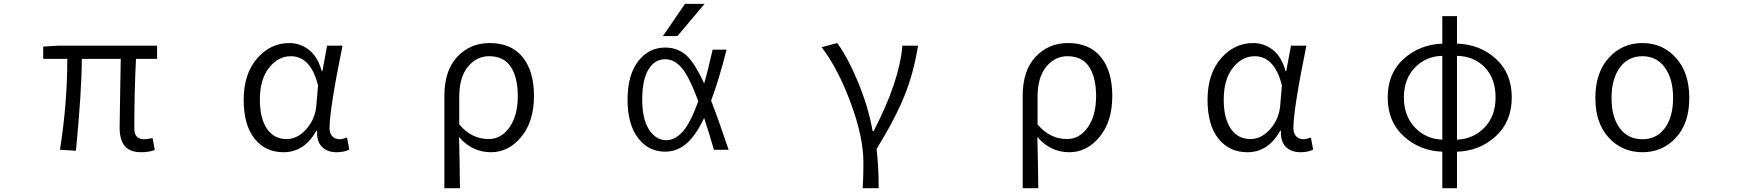

<svg xmlns="http://www.w3.org/2000/svg" viewBox="-20 -777 9040 996"><path d="M712.9 12.7Q654.3 12.7 627.4 -19Q600.6 -50.8 600.6 -115.2Q600.6 -142.6 603 -274.9Q605.5 -407.2 606.4 -471.7H404.3Q404.3 -309.6 374 4.9L291 0Q329.1 -239.3 329.1 -471.7H204.1V-535.2L279.3 -540H794.9V-471.7H685.5Q676.8 -308.6 676.8 -109.4Q676.8 -54.7 727.5 -54.7Q739.3 -54.7 771.5 -60.5L783.2 1Q752.9 12.7 712.9 12.7Z M1451.2 12.7Q1356.4 12.7 1300.3 -58.1Q1244.1 -128.9 1244.1 -258.8Q1244.1 -393.6 1313.5 -473.6Q1382.8 -553.7 1480.5 -553.7Q1537.1 -553.7 1582.5 -518.6Q1627.9 -483.4 1649.4 -407.2H1652.3L1676.8 -540H1756.8Q1689.5 -210 1689.5 -111.3Q1689.5 -85 1704.1 -69.8Q1718.8 -54.7 1742.2 -54.7Q1755.9 -54.7 1780.3 -63.5L1792 -1Q1764.6 12.7 1726.6 12.7Q1677.7 12.7 1649.9 -15.6Q1622.1 -43.9 1625 -98.6H1621.1Q1558.6 12.7 1451.2 12.7ZM1466.8 -55.7Q1523.4 -55.7 1569.3 -107.4Q1615.2 -159.2 1621.1 -230.5L1629.9 -334Q1591.8 -485.4 1488.3 -485.4Q1422.9 -485.4 1375.5 -425.3Q1328.1 -365.2 1328.1 -259.8Q1328.1 -163.1 1364.7 -109.4Q1401.4 -55.7 1466.8 -55.7Z M2285.2 199.2V-279.3Q2285.2 -411.1 2352.1 -482.4Q2418.9 -553.7 2520.5 -553.7Q2631.8 -553.7 2690.9 -481Q2750 -408.2 2750 -279.3Q2750 -146.5 2684.1 -66.9Q2618.2 12.7 2527.3 12.7Q2428.7 12.7 2361.3 -66.4Q2364.3 46.9 2366.2 199.2ZM2515.6 -55.7Q2580.1 -55.7 2623 -116.7Q2666 -177.7 2666 -278.3Q2666 -375 2629.9 -430.2Q2593.8 -485.4 2517.6 -485.4Q2452.1 -485.4 2407.2 -430.7Q2362.3 -376 2362.3 -274.4V-131.8Q2425.8 -55.7 2515.6 -55.7Z M3676.8 -519.5H3749Q3710.9 -367.2 3668.9 -254.9Q3708 -154.3 3759.8 0H3683.6Q3659.2 -84 3632.8 -165Q3586.9 -69.3 3538.1 -29.8Q3489.3 9.8 3430.7 9.8Q3343.8 9.8 3289.6 -61.5Q3235.4 -132.8 3235.4 -259.8Q3235.4 -386.7 3290 -458.5Q3344.7 -530.3 3430.7 -530.3Q3492.2 -530.3 3536.6 -493.2Q3581.1 -456.1 3632.8 -343.8Q3650.4 -403.3 3676.8 -519.5ZM3533.2 -756.8H3634.8L3494.1 -589.8H3418.9ZM3602.5 -252Q3554.7 -380.9 3516.1 -425.3Q3477.5 -469.7 3430.7 -469.7Q3376 -469.7 3343.8 -416.5Q3311.5 -363.3 3311.5 -259.8Q3311.5 -160.2 3346.7 -105Q3381.8 -49.8 3437.5 -49.8Q3481.4 -49.8 3521.5 -94.2Q3561.5 -138.7 3602.5 -252Z M4538.1 199.2H4455.1Q4459 150.4 4459 67.4Q4459 -66.4 4392.6 -244.6Q4326.2 -422.9 4242.2 -532.2L4323.2 -553.7Q4378.9 -477.5 4432.1 -348.6Q4485.4 -219.7 4506.8 -96.7H4511.7Q4645.5 -353.5 4661.1 -540H4742.2Q4720.7 -402.3 4673.3 -283.7Q4626 -165 4527.3 -3.9Q4538.1 85 4538.1 199.2Z M5285.2 199.2V-279.3Q5285.2 -411.1 5352.1 -482.4Q5418.9 -553.7 5520.5 -553.7Q5631.8 -553.7 5690.9 -481Q5750 -408.2 5750 -279.3Q5750 -146.5 5684.1 -66.9Q5618.2 12.7 5527.3 12.7Q5428.7 12.7 5361.3 -66.4Q5364.3 46.9 5366.2 199.2ZM5515.6 -55.7Q5580.1 -55.7 5623 -116.7Q5666 -177.7 5666 -278.3Q5666 -375 5629.9 -430.2Q5593.8 -485.4 5517.6 -485.4Q5452.1 -485.4 5407.2 -430.7Q5362.3 -376 5362.3 -274.4V-131.8Q5425.8 -55.7 5515.6 -55.7Z M6451.2 12.7Q6356.4 12.7 6300.3 -58.1Q6244.1 -128.9 6244.1 -258.8Q6244.1 -393.6 6313.5 -473.6Q6382.8 -553.7 6480.5 -553.7Q6537.1 -553.7 6582.5 -518.6Q6627.9 -483.4 6649.4 -407.2H6652.3L6676.8 -540H6756.8Q6689.5 -210 6689.5 -111.3Q6689.5 -85 6704.1 -69.8Q6718.8 -54.7 6742.2 -54.7Q6755.9 -54.7 6780.3 -63.5L6792 -1Q6764.6 12.7 6726.6 12.7Q6677.7 12.7 6649.9 -15.6Q6622.1 -43.9 6625 -98.6H6621.1Q6558.6 12.7 6451.2 12.7ZM6466.8 -55.7Q6523.4 -55.7 6569.3 -107.4Q6615.2 -159.2 6621.1 -230.5L6629.9 -334Q6591.8 -485.4 6488.3 -485.4Q6422.9 -485.4 6375.5 -425.3Q6328.1 -365.2 6328.1 -259.8Q6328.1 -163.1 6364.7 -109.4Q6401.4 -55.7 6466.8 -55.7Z M7538.1 -487.3V-52.7Q7623 -55.7 7680.7 -115.2Q7738.3 -174.8 7738.3 -271.5Q7738.3 -369.1 7682.6 -427.2Q7627 -485.4 7538.1 -487.3ZM7461.9 -52.7V-487.3Q7377 -485.4 7319.8 -426.3Q7262.7 -367.2 7262.7 -271.5Q7262.7 -175.8 7319.8 -115.7Q7377 -55.7 7461.9 -52.7ZM7538.1 -693.4V-550.8Q7657.2 -546.9 7739.7 -472.2Q7822.3 -397.5 7822.3 -271.5Q7822.3 -145.5 7738.3 -69.3Q7654.3 6.8 7538.1 9.8V199.2H7461.9V9.8Q7345.7 5.9 7262.2 -69.8Q7178.7 -145.5 7178.7 -271.5Q7178.7 -397.5 7261.7 -471.7Q7344.7 -545.9 7461.9 -550.8V-693.4Z M8255.9 -268.6Q8255.9 -400.4 8325.7 -477.1Q8395.5 -553.7 8500 -553.7Q8604.5 -553.7 8673.8 -477.1Q8743.2 -400.4 8743.2 -268.6Q8743.2 -137.7 8673.8 -62.5Q8604.5 12.7 8500 12.7Q8395.5 12.7 8325.7 -62.5Q8255.9 -137.7 8255.9 -268.6ZM8500 -54.7Q8574.2 -54.7 8616.7 -112.8Q8659.2 -170.9 8659.2 -268.6Q8659.2 -367.2 8616.7 -426.3Q8574.2 -485.4 8500 -485.4Q8425.8 -485.4 8382.8 -426.3Q8339.8 -367.2 8339.8 -268.6Q8339.8 -169.9 8382.3 -112.3Q8424.8 -54.7 8500 -54.7Z"/></svg>

Font: GenEi Gothic M SemiLight
Style: Regular
Weight: 350
Designer: o_tamon (Modified); [Source Han Sans]
Ryoko NISHIZUKA  (kana & ideographs); Paul D. Hunt (Latin, Greek & Cyrillic); Wenl
Version: Version 1.1a;Original Version 1.004